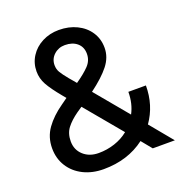

<svg xmlns="http://www.w3.org/2000/svg" viewBox="-131 -828 906 956"><g transform="rotate(-20 322.5 -350.0)"><path d="M51 -171Q51 -230 83.5 -275.5Q116 -321 172 -360L204 -383L189 -401Q146 -453 127.5 -486.5Q109 -520 109 -557Q109 -601 132 -637Q155 -673 195 -693.5Q235 -714 283 -714Q336 -714 378 -693.5Q420 -673 444 -636.5Q468 -600 468 -553Q468 -503 434 -460Q400 -417 334 -368L478 -195Q504 -244 504 -306H597Q597 -201 540 -120L639 0H522L477 -55Q386 14 258 14Q198 14 151 -9.5Q104 -33 77.5 -75Q51 -117 51 -171ZM262 -70Q306 -70 347 -83.5Q388 -97 420 -123L259 -316L231 -297Q193 -270 171.5 -242Q150 -214 150 -172Q150 -127 181.5 -98.5Q213 -70 262 -70ZM247 -473Q246 -474 264 -453L279 -435Q324 -466 349.5 -492.5Q375 -519 375 -555Q375 -591 350.5 -612Q326 -633 286 -633Q252 -633 228 -611Q204 -589 204 -556Q204 -535 214 -518Q224 -501 247 -473Z"/></g></svg>

Font: Oak Sans Medium
Style: Regular
Weight: 500
Designer: Erik Kennedy, Walven
Foundry: Erik Kennedy, Walven
Version: Version 1.000